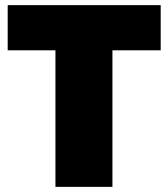

<svg xmlns="http://www.w3.org/2000/svg" viewBox="-20 -728 656 748"><path d="M606 -708V-532H418V0H196V-532H10V-708Z"/></svg>

Font: Fz Poppins Black
Style: Regular
Weight: 900
Designer: Ninad Kale (Devanagari), Jonny Pinhorn (Latin)
Foundry: Indian Type Foundry
Version: Vit hóa bi Vntype.Com & FontZin.Com